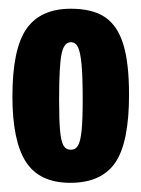

<svg xmlns="http://www.w3.org/2000/svg" viewBox="-20 -687 319 433"><path d="M8 -469.5Q8 -576.7 39.7 -622Q71.3 -667.3 139.7 -667.3Q188.5 -667.3 216.7 -648.4Q244.8 -629.5 257.9 -587.6Q271 -545.7 271 -473.2Q271 -365.3 239.8 -320Q208.5 -274.7 138.7 -274.7Q68.8 -274.7 38.4 -322Q8 -369.3 8 -469.5ZM166.5 -462.8Q166.5 -514.7 163.9 -542Q161.3 -569.3 155.9 -580.6Q150.5 -591.8 139.7 -591.8Q124.2 -591.8 118.8 -565.2Q113.3 -538.7 113.3 -462.2Q113.3 -415.5 115.5 -391.9Q117.7 -368.3 123.2 -358.8Q128.7 -349.3 139.7 -349.3Q150.5 -349.3 156 -358.8Q161.5 -368.3 164 -392.2Q166.5 -416.2 166.5 -462.8Z"/></svg>

Font: Bricolage Grotesque 96pt Condensed ExBd
Style: Regular
Weight: 800
Width: 3
Designer: Mathieu Triay
Foundry: Atelier Triay
Version: Version 1.001;Glyphs 3.2 (3207)